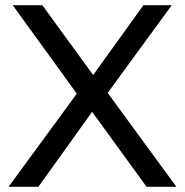

<svg xmlns="http://www.w3.org/2000/svg" viewBox="-20 -720 713 740"><path d="M545 0 335 -289 128 0H13L276 -359L29 -700H143L339 -431L533 -700H642L395 -362L660 0Z"/></svg>

Font: CMG Sans Medium
Style: Regular
Weight: 500
Designer: Julieta Ulanovsky
Foundry: Julieta Ulanovsky
Version: Version 7.200